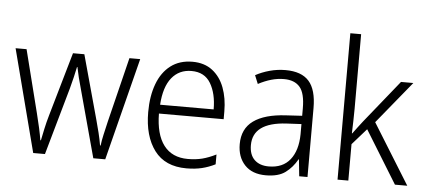

<svg xmlns="http://www.w3.org/2000/svg" viewBox="-51 -871 2197 993"><g transform="rotate(5 1047.5 -375.0)"><path d="M367 -350Q358 -381 351 -409.5Q344 -438 339 -463H337Q332 -438 325 -409Q318 -380 310 -350L211 0H150L12 -532H69L151 -207Q172 -125 181 -69H184Q189 -94 196.5 -129Q204 -164 215 -202L310 -532H369L460 -201Q469 -168 477.5 -134Q486 -100 491 -69H494Q497 -95 504 -125.5Q511 -156 520 -195L603 -532H659L524 0H462Z M930 -542Q992 -542 1033.5 -510Q1075 -478 1095.5 -423.5Q1116 -369 1116 -300V-260H780Q781 -152 824 -95.5Q867 -39 949 -39Q990 -39 1023.5 -47.5Q1057 -56 1095 -75V-24Q1061 -7 1025.5 1.5Q990 10 946 10Q835 10 779.5 -64Q724 -138 724 -263Q724 -346 747.5 -409Q771 -472 817 -507Q863 -542 930 -542ZM929 -494Q865 -494 826.5 -446.5Q788 -399 782 -306H1060Q1060 -388 1028.5 -441Q997 -494 929 -494Z M1413 -541Q1496 -541 1535 -497Q1574 -453 1574 -358V0H1531L1522 -87H1520Q1496 -44 1459.5 -17Q1423 10 1358 10Q1287 10 1248.5 -31Q1210 -72 1210 -139Q1210 -219 1267.5 -260.5Q1325 -302 1435 -308L1519 -313V-352Q1519 -430 1491.5 -462Q1464 -494 1409 -494Q1376 -494 1343 -484.5Q1310 -475 1276 -457L1258 -501Q1291 -519 1331 -530Q1371 -541 1413 -541ZM1441 -266Q1268 -256 1268 -139Q1268 -89 1295 -63Q1322 -37 1369 -37Q1442 -37 1480 -85Q1518 -133 1519 -217V-270Z M1786 -373Q1786 -342 1785 -309.5Q1784 -277 1783 -245H1785Q1797 -261 1810 -278.5Q1823 -296 1835 -311L2013 -532H2077L1898 -313L2092 0H2028L1860 -273L1786 -189V0H1730V-760H1786Z"/></g></svg>

Font: Noto Sans Georgian SemiCondensed Light
Style: Regular
Weight: 300
Width: 4
Designer: Monotype Design Team, Akaki Razmadze
Foundry: Google LLC
Version: Version 2.005; ttfautohint (v1.8.4.7-5d5b)